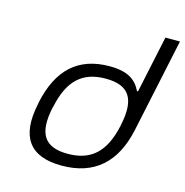

<svg xmlns="http://www.w3.org/2000/svg" viewBox="-106 -809 884 917"><g transform="rotate(15 336.0 -350.5)"><path d="M96 -256 94 -244C59 -78 119 9 279 9C440 9 537 -78 573 -244L672 -710H600L540 -428H535C510 -480 468 -509 379 -509C224 -509 132 -424 96 -256ZM166 -247 168 -253C196 -385 259 -447 376 -447C494 -447 531 -385 503 -253L502 -247C473 -115 410 -53 292 -53C175 -53 138 -115 166 -247Z"/></g></svg>

Font: LT Wave Text Light Italic
Style: Regular
Weight: 300
Designer: Daniel Lyons
Version: Version 2.5 (Glyphs App)